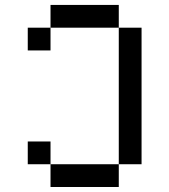

<svg xmlns="http://www.w3.org/2000/svg" viewBox="-20 -747 676 767"><path d="M454.5 -636.4V-90.9H545.5V-636.4ZM454.5 -90.9H181.8V0H454.5ZM454.5 -727.3H181.8V-636.4H454.5ZM181.8 -90.9V-181.8H90.9V-90.9ZM90.9 -636.4V-545.5H181.8V-636.4Z"/></svg>

Font: Departure Mono
Style: Regular
Weight: 400
Monospace: yes
Designer: Helena Zhang
Version: Version 1.500;Glyphs 3.3.1 (3343)